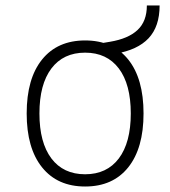

<svg xmlns="http://www.w3.org/2000/svg" viewBox="-20 -676 626 706"><path d="M293 9.8Q191.4 9.8 134.8 -60.5Q78.1 -130.9 78.1 -258.8Q78.1 -387.2 134.8 -457.3Q191.4 -527.3 293 -527.3Q395 -527.3 451.4 -457.3Q507.8 -387.2 507.8 -258.8Q507.8 -130.9 451.4 -60.5Q395 9.8 293 9.8ZM293 -35.2Q373 -35.2 417 -93.5Q460.9 -151.9 460.9 -258.8Q460.9 -365.7 417 -424.1Q373 -482.4 293 -482.4Q212.9 -482.4 168.9 -424.1Q125 -365.7 125 -258.8Q125 -151.9 168.9 -93.5Q212.9 -35.2 293 -35.2ZM375 -473.6 355.5 -517.6 384.8 -522.5Q451.7 -533.7 485.8 -565.7Q520 -597.7 520 -655.8H566.9Q566.9 -578.6 526.4 -535.4Q485.8 -492.2 404.3 -478.5Z"/></svg>

Font: Cascadia Mono NF ExtraLight
Style: Regular
Weight: 200
Monospace: yes
Designer: Aaron Bell
Foundry: Saja Typeworks
Version: Version 2404.023; ttfautohint (v1.8.4)